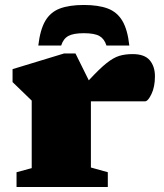

<svg xmlns="http://www.w3.org/2000/svg" viewBox="-20 -752 660 772"><path d="M513.5 -534.5Q561 -534.5 582 -509.8Q603 -485 603 -445Q603 -403 589 -373.8Q575 -344.5 563 -344.5H359Q350.5 -344.5 345.5 -344.5V-78.5L413.5 -59.5V0H46.5V-59.5L107.5 -76V-347.5L30.5 -422V-474L237.5 -537H283.5L337 -429Q380.5 -476 408.5 -498.2Q436.5 -520.5 460 -527.5Q483.5 -534.5 513.5 -534.5ZM317 -618.5Q274.5 -618.5 254.5 -607.2Q234.5 -596 226 -569H134Q141.5 -633 162.2 -668.2Q183 -703.5 221 -717.8Q259 -732 317 -732Q375.5 -732 413.2 -717.8Q451 -703.5 472 -668.2Q493 -633 500 -569H408Q399.5 -596 379.8 -607.2Q360 -618.5 317 -618.5Z"/></svg>

Font: Newsreader Caption ExtraBold
Style: Regular
Weight: 800
Designer: Hugues Gentile
Foundry: Production Type
Version: Version 1.001